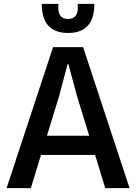

<svg xmlns="http://www.w3.org/2000/svg" viewBox="-20 -970 702 990"><path d="M14 0 253.5 -727H408.5L648 0H522.5L470.5 -171H191.5L139 0ZM285 -475 222 -270H440L377 -475L332.5 -639.5H328.5ZM331 -800Q195.5 -800 195.5 -950H281.5Q277.5 -906.5 291.2 -889.2Q305 -872 331 -872Q356.5 -872 370.5 -889.2Q384.5 -906.5 380.5 -950H466.5Q466.5 -800 331 -800Z"/></svg>

Font: Spline Sans Medium
Style: Regular
Weight: 500
Designer: Eben Sorkin, Mirko Velimirovic
Foundry: Sorkin Type
Version: Version 1.000; ttfautohint (v1.8.3)